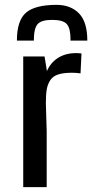

<svg xmlns="http://www.w3.org/2000/svg" viewBox="-20 -767 394 787"><path d="M49.3 0ZM314 -547.9 310.1 -466.3Q291.5 -468.8 274.9 -468.8Q240.2 -468.8 218.8 -461.9Q197.3 -455.1 186.3 -438.5Q175.3 -421.9 171.6 -400.6Q168 -379.4 168 -343.8Q168 -323.7 169.7 -285.2Q171.4 -246.6 171.4 -230V0H75.2V-535.6H162.6L172.4 -475.6Q187.5 -510.7 218.3 -530Q249 -549.3 292 -549.3Q302.7 -549.3 314 -547.9ZM337.9 -600.6H268.6Q269 -602.1 269 -606.4Q269 -651.4 253.7 -668.5Q238.3 -685.5 193.8 -685.5Q148.9 -685.5 133.8 -667.7Q118.7 -649.9 118.7 -600.6H49.3Q49.3 -683.1 86.7 -715.1Q124 -747.1 211.9 -747.1Q269.5 -747.1 303.7 -712.2Q337.9 -677.2 337.9 -600.6Z"/></svg>

Font: Coda
Style: Regular
Weight: 400
Designer: vernon adams
Foundry: vernon adams
Version: Version 2.000; ttfautohint (v0.8) -r 50 -G 200 -x